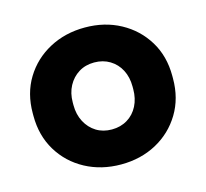

<svg xmlns="http://www.w3.org/2000/svg" viewBox="-81 -594 745 695"><g transform="rotate(-15 291.5 -246.5)"><path d="M292 10Q218 10 158.5 -22Q99 -54 64.5 -111Q30 -168 30 -242V-252Q30 -326 64.5 -382.5Q99 -439 158.5 -471Q218 -503 292 -503Q366 -503 425 -471Q484 -439 518.5 -382.5Q553 -326 553 -252V-242Q553 -168 518.5 -111Q484 -54 425 -22Q366 10 292 10ZM292 -121Q325 -121 350.5 -136.5Q376 -152 390 -179.5Q404 -207 404 -242V-252Q404 -287 390 -314Q376 -341 350.5 -356.5Q325 -372 292 -372Q259 -372 234 -356.5Q209 -341 194.5 -314Q180 -287 180 -252V-242Q180 -207 194.5 -179.5Q209 -152 234 -136.5Q259 -121 292 -121Z"/></g></svg>

Font: SUSE ExtraBold
Style: Regular
Weight: 800
Designer: Rene Bieder
Foundry: SUSE
Version: Version 1.000